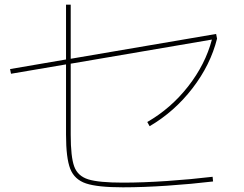

<svg xmlns="http://www.w3.org/2000/svg" viewBox="-20 -800 1040 820"><path d="M262 -225V-525L27 -485L23 -505L262 -546V-780H282V-549L903 -655L907 -635Q879 -523 802 -423Q725 -323 619 -261L609 -279Q710 -337 783.5 -431Q857 -525 885 -631L282 -528V-225Q282 -130 297 -89Q312 -48 357 -34Q402 -20 505 -20Q591 -20 693.5 -27Q796 -34 888 -45L890 -25Q798 -14 694.5 -7Q591 0 505 0Q397 0 347.5 -16.5Q298 -33 280 -79Q262 -125 262 -225Z"/></svg>

Font: Enso Thin
Style: Regular
Weight: 100
Designer: Coji Morishita
Foundry: UNDERFOREST DESIGN
Version: Version 1.000